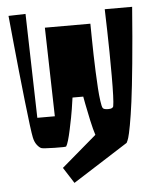

<svg xmlns="http://www.w3.org/2000/svg" viewBox="-59 -744 789 975"><g transform="rotate(-5 336.0 -257.0)"><path d="M21 -692.4 107.9 -694.8 121.6 -164.1H210.9L199.7 -616.7H431.6Q431.6 -608.4 431.9 -594.2Q432.1 -580.1 432.6 -538.6Q433.1 -497.1 434.1 -458.5Q435.1 -419.9 437 -371.8Q439 -323.7 441.4 -287.1Q443.8 -250.5 447.8 -221.7Q451.7 -192.9 456.5 -185.1Q461.4 -176.8 484.9 -176.8Q508.3 -176.8 510.7 -189.5Q516.6 -220.7 516.6 -344.2Q516.6 -467.8 513.7 -575.7L510.7 -683.6H650.4Q638.2 -522.9 626 -397.9Q613.8 -272.9 604.5 -202.9Q595.2 -132.8 586.4 -85.4Q577.6 -38.1 572.3 -21.7Q566.9 -5.4 562.5 1.5L563 2L560.5 3.4Q559.1 4.9 558.1 4.9L280.8 181.6L229 100.6L407.7 -52.2Q398.9 -78.1 387.9 -127.9Q377 -177.7 370.1 -214.4L363.3 -251H308.6Q305.2 -227.5 299.8 -192.1Q294.4 -156.7 280 -89.6Q265.6 -22.5 254.9 -6.3Q252.9 -3.4 194.8 -4.6Q136.7 -5.9 128.4 -9.3Q118.2 -13.2 106.7 -28.1Q95.2 -43 90.3 -66.4Q83 -100.1 65.7 -256.6Q48.3 -413.1 34.7 -552.7Z"/></g></svg>

Font: Some Time Later
Style: Regular
Weight: 400
Version: Version 003.300